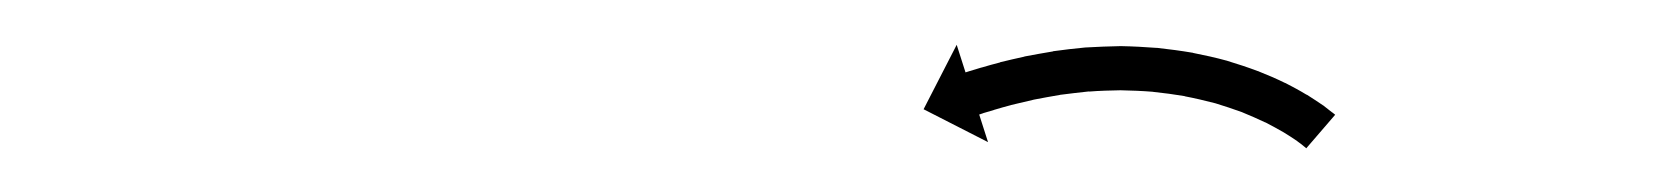

<svg xmlns="http://www.w3.org/2000/svg" viewBox="-20 -537 756 87"><path d="M571 -470.6C571.3 -470.3 571.6 -470.1 571.9 -469.8L585 -485C584.6 -485.3 584.3 -485.6 583.9 -485.9C583.9 -485.9 583.9 -485.9 583.8 -486C583.8 -486 583.7 -486 583.7 -486C582.3 -487.1 580.9 -488.2 579.5 -489.3C579.5 -489.3 579.4 -489.3 579.4 -489.3C579.3 -489.4 579.3 -489.4 579.3 -489.4C577 -491 574.6 -492.5 572.3 -494C572.3 -494 572.2 -494 572.1 -494.1C572.1 -494.1 572 -494.1 572 -494.1C568.9 -496 565.7 -497.7 562.4 -499.4C562.4 -499.4 562.3 -499.4 562.3 -499.4C562.2 -499.5 562.1 -499.5 562.1 -499.5C558.2 -501.4 554.3 -503.1 550.2 -504.7C550.2 -504.7 550.2 -504.7 550.1 -504.8C550 -504.8 549.9 -504.8 549.9 -504.8C545.4 -506.5 540.8 -508 536.2 -509.4C536.2 -509.4 536.1 -509.5 536 -509.5C535.9 -509.5 535.9 -509.5 535.9 -509.5C530.8 -510.9 525.8 -512 520.7 -513C520.7 -513 520.6 -513.1 520.5 -513.1C520.5 -513.1 520.4 -513.1 520.4 -513.1C515.1 -514 509.8 -514.7 504.4 -515.3C504.4 -515.3 504.3 -515.3 504.3 -515.3C504.2 -515.3 504.1 -515.3 504.1 -515.3C498.8 -515.7 493.4 -516 488 -516.1C488 -516.1 488 -516.1 487.9 -516.1C487.8 -516.1 487.7 -516.1 487.7 -516.1C482.5 -516 477.3 -515.8 472.1 -515.5C472.1 -515.5 472 -515.5 472 -515.5C471.9 -515.5 471.9 -515.5 471.9 -515.5C467 -515 462.1 -514.5 457.3 -513.8C457.3 -513.8 457.3 -513.8 457.2 -513.8C457.2 -513.7 457.1 -513.7 457.1 -513.7C452.8 -513 448.5 -512.2 444.2 -511.4C444.2 -511.4 444.1 -511.4 444.1 -511.3C444 -511.3 444 -511.3 444 -511.3C440.4 -510.5 436.8 -509.7 433.2 -508.8C433.2 -508.8 433.2 -508.8 433.1 -508.7C433.1 -508.7 433.1 -508.7 433.1 -508.7C430.3 -508 427.5 -507.2 424.8 -506.4C424.8 -506.4 424.8 -506.4 424.7 -506.4C424.7 -506.4 424.7 -506.4 424.7 -506.4C422.9 -505.9 421.2 -505.3 419.4 -504.8C419.4 -504.8 419.4 -504.8 419.4 -504.8C419.4 -504.8 419.4 -504.8 419.4 -504.8C418.8 -504.6 418.1 -504.4 417.5 -504.2L413.5 -516.7L398.5 -487.5L427.7 -472.6L423.7 -485.1C424.3 -485.3 424.9 -485.5 425.5 -485.7C425.5 -485.7 425.4 -485.7 425.4 -485.7C425.4 -485.7 425.4 -485.7 425.4 -485.7C427.1 -486.2 428.8 -486.7 430.5 -487.2C430.5 -487.2 430.4 -487.2 430.4 -487.2C430.4 -487.2 430.4 -487.2 430.4 -487.2C433 -488 435.6 -488.7 438.2 -489.4C438.2 -489.4 438.2 -489.4 438.2 -489.4C438.1 -489.4 438.1 -489.4 438.1 -489.4C441.5 -490.2 444.9 -491 448.3 -491.8C448.3 -491.8 448.3 -491.8 448.3 -491.8C448.2 -491.8 448.2 -491.8 448.2 -491.8C452.2 -492.6 456.3 -493.3 460.3 -494C460.3 -494 460.3 -494 460.2 -494C460.2 -494 460.1 -494 460.1 -494C464.6 -494.6 469.2 -495.1 473.7 -495.6C473.7 -495.6 473.6 -495.6 473.6 -495.6C473.5 -495.5 473.4 -495.5 473.4 -495.5C478.3 -495.9 483.1 -496 487.9 -496.1C487.9 -496.1 487.9 -496.1 487.8 -496.1C487.7 -496.1 487.6 -496.1 487.6 -496.1C492.6 -496 497.6 -495.8 502.6 -495.4C502.6 -495.4 502.5 -495.4 502.5 -495.4C502.4 -495.4 502.3 -495.4 502.3 -495.4C507.2 -494.9 512.2 -494.2 517.1 -493.4C517.1 -493.4 517 -493.4 516.9 -493.4C516.8 -493.4 516.7 -493.4 516.7 -493.4C521.4 -492.5 526.1 -491.4 530.7 -490.2C530.7 -490.2 530.6 -490.2 530.5 -490.2C530.5 -490.3 530.4 -490.3 530.4 -490.3C534.6 -489 538.9 -487.6 543 -486.1C543 -486.1 542.9 -486.1 542.9 -486.1C542.8 -486.2 542.7 -486.2 542.7 -486.2C546.4 -484.7 550 -483.1 553.6 -481.4C553.6 -481.4 553.5 -481.5 553.4 -481.5C553.4 -481.5 553.3 -481.6 553.3 -481.6C556.2 -480.1 559.1 -478.5 561.9 -476.9C561.9 -476.9 561.9 -476.9 561.8 -476.9C561.8 -477 561.7 -477 561.7 -477C563.8 -475.7 565.9 -474.4 567.9 -473C567.9 -473 567.8 -473 567.8 -473C567.7 -473.1 567.7 -473.1 567.7 -473.1C568.9 -472.2 570.1 -471.4 571.2 -470.4C571.2 -470.4 571.2 -470.5 571.1 -470.5C571.1 -470.5 571 -470.6 571 -470.6Z"/></svg>

Font: FRB American Cursive Just Arrows Medium
Style: Italic
Weight: 500
Italic angle: -25°
Version: Version 2.0;Modular Font Editor K font №1